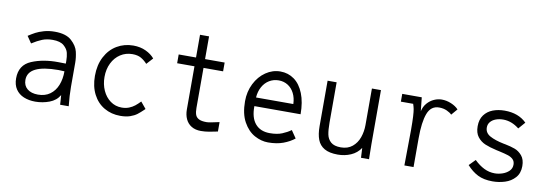

<svg xmlns="http://www.w3.org/2000/svg" viewBox="-56 -1113 4311 1506"><g transform="rotate(10 2100.0 -360.0)"><path d="M77 -144.5Q77 -251 169.8 -289.8Q262.5 -328.5 384 -326.5L441 -325.5V-348Q441 -380.5 434 -410.2Q427 -440 397.8 -465.5Q368.5 -491 308.5 -491Q261.5 -491 225.2 -476.5Q189 -462 145 -434L108 -488Q139 -508 163.2 -521Q187.5 -534 226.8 -545.5Q266 -557 313.5 -557Q403 -557 447.2 -516.8Q491.5 -476.5 502 -431.5Q512.5 -386.5 512.5 -345V-154Q512.5 -84 521.5 0H453Q452 -11.5 451 -34.5L448 -76Q421.5 -30.5 367.8 -10.2Q314 10 256 10Q204.5 10 164 -6.8Q123.5 -23.5 100.2 -58.2Q77 -93 77 -144.5ZM441 -264Q407.5 -266 393.5 -266Q151 -266 151 -145Q151 -99.5 182.2 -73.8Q213.5 -48 267.5 -48Q324 -48 363 -76.2Q402 -104.5 421.5 -153.2Q441 -202 441 -264Z M682.5 -271Q682.5 -358 716.5 -423Q750.5 -488 809 -522.5Q867.5 -557 939 -557Q995 -557 1039 -536.2Q1083 -515.5 1109 -484L1062.5 -433Q1040 -458 1012.8 -473.8Q985.5 -489.5 943.5 -489.5Q890.5 -489.5 848.2 -462Q806 -434.5 782 -385.8Q758 -337 758 -275.5Q758 -217 780 -168.2Q802 -119.5 841.5 -90.8Q881 -62 932 -62Q964 -62 989.8 -72.2Q1015.5 -82.5 1034.8 -97.8Q1054 -113 1075.5 -135.5L1118.5 -83.5L1110.5 -75.5Q1084.5 -50.5 1063.5 -34.5Q1042.5 -18.5 1009.8 -7.2Q977 4 932 4Q860.5 4 803.8 -29Q747 -62 714.8 -124.2Q682.5 -186.5 682.5 -271Z M1438.5 -136V-480H1300.5V-550H1438.5V-731H1510.5V-550H1666.5V-480H1510.5V-161Q1510.5 -128 1517.8 -107.5Q1525 -87 1546 -76Q1567 -65 1606.5 -65Q1629.5 -65 1698.5 -81L1708.5 -83V-8Q1672.5 0 1639.8 5.5Q1607 11 1575.5 11Q1531 11 1500.2 -7.8Q1469.5 -26.5 1454 -59.8Q1438.5 -93 1438.5 -136Z M1876.5 -279Q1876.5 -356 1908.5 -419.8Q1940.5 -483.5 1994.2 -520.2Q2048 -557 2110.5 -557Q2172.5 -557 2220.8 -522Q2269 -487 2296.2 -418.5Q2323.5 -350 2323.5 -254H1955.5Q1954 -162 1994.8 -114Q2035.5 -66 2110.5 -66Q2168.5 -66 2207.8 -82Q2247 -98 2277.5 -120L2318.5 -60Q2282 -30.5 2230.2 -11.2Q2178.5 8 2109.5 8Q2055 8 2001.5 -21.2Q1948 -50.5 1912.2 -115Q1876.5 -179.5 1876.5 -279ZM2109.5 -486Q2068.5 -486 2034.8 -465.8Q2001 -445.5 1980.5 -408.5Q1960 -371.5 1956.5 -323H2253.5Q2252 -371.5 2233.2 -408.5Q2214.5 -445.5 2182.2 -465.8Q2150 -486 2109.5 -486Z M2486.5 -188V-550H2558.5V-228Q2558.5 -171 2565.8 -135Q2573 -99 2599.2 -76Q2625.5 -53 2678.5 -53Q2734 -53 2770.2 -83Q2806.5 -113 2823 -160Q2839.5 -207 2839.5 -260V-550H2911.5V-119Q2911.5 -65.5 2913 -18L2913.5 0H2849.5L2845.5 -78Q2817 -35 2768.8 -14Q2720.5 7 2664.5 7Q2597.5 7 2558.2 -15.8Q2519 -38.5 2502.8 -81Q2486.5 -123.5 2486.5 -188Z M3197 -181 3198 -282Q3198 -351 3195.8 -390.2Q3193.5 -429.5 3189.8 -448.5Q3186 -467.5 3179 -488H3081V-550H3236.5L3248 -441Q3256.5 -479.5 3280 -506.2Q3303.5 -533 3334.2 -546.5Q3365 -560 3395 -560Q3432.5 -560 3469.8 -544.5Q3507 -529 3529 -505L3487 -456Q3474.5 -470 3447.2 -482.5Q3420 -495 3385 -495Q3320 -495 3294 -427Q3268 -359 3268 -229V0H3195Q3195 -48 3197 -181Z M3691 -90.5 3739 -139.5Q3778 -101.5 3818.2 -81.8Q3858.5 -62 3903 -62Q3932.5 -62 3963.5 -72.2Q3994.5 -82.5 4015.8 -103.2Q4037 -124 4037 -154Q4037 -180.5 4021.5 -196Q4006 -211.5 3981.2 -219.8Q3956.5 -228 3907 -239L3886 -243.5Q3830.5 -256 3793.5 -271.5Q3756.5 -287 3732 -318.5Q3707.5 -350 3707.5 -403Q3707.5 -457.5 3733.5 -492.5Q3759.5 -527.5 3802 -543.8Q3844.5 -560 3896 -560Q4006 -560 4071 -495L4024 -441Q3963.5 -489 3897 -489Q3864.5 -489 3837.8 -479Q3811 -469 3795.5 -450.2Q3780 -431.5 3780 -406Q3780 -363 3821 -340.2Q3862 -317.5 3931 -303.5Q3940 -301.5 3945 -301Q3990.5 -292 4023.2 -280Q4056 -268 4081.5 -238Q4107 -208 4107 -155Q4107 -98 4075 -62.5Q4043 -27 3995.2 -12Q3947.5 3 3897 3Q3826.5 3 3779 -21Q3731.5 -45 3691 -90.5Z"/></g></svg>

Font: JuliaMono Light
Style: Regular
Weight: 300
Monospace: yes
Designer: cormullion
Foundry: corm
Version: Version 0.054; ttfautohint (v1.8.4)